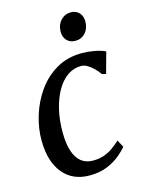

<svg xmlns="http://www.w3.org/2000/svg" viewBox="-117 -831 686 911"><g transform="rotate(-15 226.5 -375.5)"><path d="M209.5 10Q125.5 10 78.2 -48Q31 -106 30.5 -209Q30 -268 48.8 -329.8Q67.5 -391.5 104.5 -444Q141.5 -496.5 196.2 -528.5Q251 -560.5 323 -560.5Q350.5 -560.5 382.5 -554.8Q414.5 -549 436.5 -538.5L408 -435L389 -439.5Q377 -456.5 362.2 -471Q347.5 -485.5 332.2 -494Q317 -502.5 302 -502.5Q266.5 -502.5 236.2 -481.8Q206 -461 183.8 -422.8Q161.5 -384.5 149 -332.2Q136.5 -280 137 -217Q137.5 -163 149.8 -126.8Q162 -90.5 185.2 -72.2Q208.5 -54 242.5 -54Q272 -54 295.5 -62Q319 -70 339 -84Q359 -98 378.5 -116L397.5 -80.5Q384 -63.5 358.2 -42Q332.5 -20.5 295.2 -5.2Q258 10 209.5 10ZM308.5 -624.5Q283 -624.5 267 -641.2Q251 -658 251.5 -685.5Q252 -718.5 272 -739.8Q292 -761 321.5 -761Q347 -761 362.2 -744.5Q377.5 -728 377.5 -702.5Q377.5 -668 358 -646.2Q338.5 -624.5 308.5 -624.5Z"/></g></svg>

Font: Merriweather 36pt
Style: Italic
Weight: 400
Italic angle: -7.8°
Version: Version 2.101